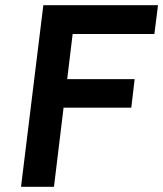

<svg xmlns="http://www.w3.org/2000/svg" viewBox="-20 -720 629 740"><path d="M61 0 147 -700H589L575 -589H260L239 -415H499L486 -305H225L188 0Z"/></svg>

Font: Inclusive Sans SemiBold
Style: Italic
Weight: 600
Italic angle: -7°
Designer: Olivia King
Foundry: Olivia King
Version: Version 2.004